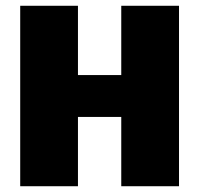

<svg xmlns="http://www.w3.org/2000/svg" viewBox="-20 -645 690 665"><path d="M250 0H50V-625H250ZM400 -625H600V0H400ZM416 -240H234V-385H416Z"/></svg>

Font: Changa ExtraLight ExtraBold
Style: Regular
Weight: 800
Version: Version 3.002; ttfautohint (v1.8.2)